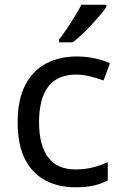

<svg xmlns="http://www.w3.org/2000/svg" viewBox="-20 -786 520 816"><path d="M300 10Q229 10 173.5 -19Q118 -48 86.5 -109Q55 -170 55 -265Q55 -364 88 -426Q121 -488 177.5 -517Q234 -546 306 -546Q347 -546 385 -537.5Q423 -529 447 -517L420 -444Q396 -453 364 -461Q332 -469 304 -469Q146 -469 146 -266Q146 -169 184.5 -117.5Q223 -66 299 -66Q343 -66 376.5 -75Q410 -84 438 -97V-19Q411 -5 378.5 2.5Q346 10 300 10ZM432 -756Q420 -738 395 -709.5Q370 -681 341.5 -652.5Q313 -624 289 -606H231V-618Q246 -637 263.5 -663Q281 -689 298 -716.5Q315 -744 326 -766H432Z"/></svg>

Font: Noto Music
Style: Regular
Weight: 400
Designer: Monotype Design Team, Benjamin Yang
Foundry: Monotype Imaging Inc.
Version: Version 2.002; ttfautohint (v1.8.4.7-5d5b)